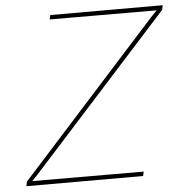

<svg xmlns="http://www.w3.org/2000/svg" viewBox="-51 -749 759 798"><g transform="rotate(-5 328.5 -350.0)"><path d="M188 -700 184 -682 630 -681 605 -655 31 -19 27 0H514L518 -18L53 -19L77 -44L653 -681L657 -700Z"/></g></svg>

Font: Advent Pro Thin
Style: Italic
Weight: 250
Italic angle: -12°
Version: Version 3.000